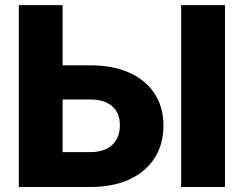

<svg xmlns="http://www.w3.org/2000/svg" viewBox="-20 -748 975 768"><path d="M230.5 -486.8H340.8Q431.2 -486.8 496.8 -457.5Q562.5 -428.2 598.1 -374Q633.8 -319.8 633.8 -246.1Q633.8 -170.4 598.1 -115.2Q562.5 -60.1 496.8 -30Q431.2 0 340.8 0H55.2V-727.5H230.5ZM230.5 -350.1V-139.6H340.8Q397.5 -139.6 428.5 -168Q459.5 -196.3 459.5 -248Q459.5 -296.4 428.5 -323.2Q397.5 -350.1 340.8 -350.1ZM879.9 -727.5V0H704.6V-727.5Z"/></svg>

Font: Inter Extra Bold
Style: Regular
Weight: 800
Designer: Rasmus Andersson
Foundry: rsms
Version: Version 4.000;git-3c8e0fc